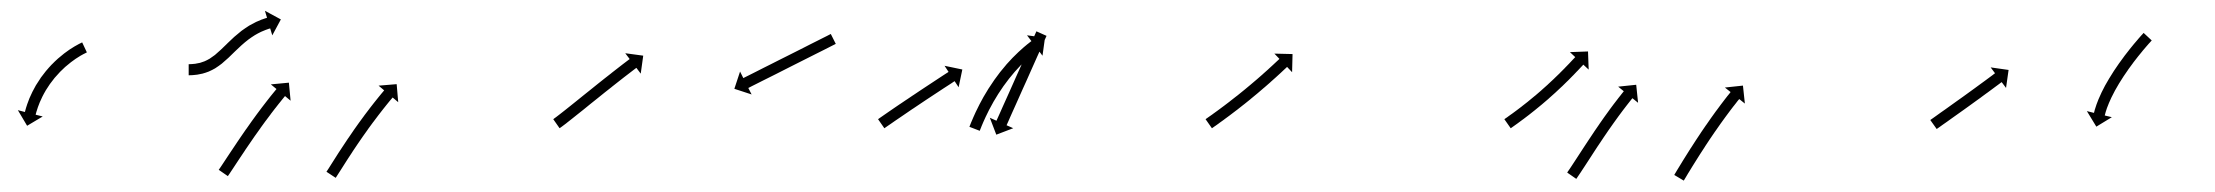

<svg xmlns="http://www.w3.org/2000/svg" viewBox="-20 -317 4003 347"><path d="M135.5 -221.6C136 -221.8 136.5 -222 137 -222.3L128.5 -240.4C128 -240.1 127.5 -239.9 126.9 -239.6C126.9 -239.6 126.9 -239.6 126.9 -239.6C126.9 -239.6 126.9 -239.6 126.9 -239.6C125.3 -238.8 123.8 -238.1 122.2 -237.3C122.2 -237.3 122.2 -237.3 122.2 -237.2C122.2 -237.2 122.1 -237.2 122.1 -237.2C119.7 -235.9 117.4 -234.6 115.1 -233.3C115.1 -233.3 115 -233.3 115 -233.3C114.9 -233.2 114.9 -233.2 114.9 -233.2C111.9 -231.4 108.9 -229.5 106 -227.6C106 -227.6 106 -227.6 105.9 -227.5C105.9 -227.5 105.8 -227.5 105.8 -227.5C102.4 -225.1 99 -222.7 95.7 -220.2C95.7 -220.2 95.6 -220.1 95.6 -220.1C95.5 -220.1 95.5 -220 95.5 -220C91.8 -217.1 88.2 -214.1 84.7 -211.1C84.7 -211.1 84.7 -211 84.6 -211C84.6 -211 84.5 -210.9 84.5 -210.9C80.8 -207.6 77.2 -204.1 73.7 -200.5C73.7 -200.5 73.7 -200.5 73.6 -200.5C73.6 -200.4 73.5 -200.4 73.5 -200.4C70 -196.6 66.5 -192.8 63.2 -188.8C63.2 -188.8 63.2 -188.8 63.1 -188.7C63.1 -188.7 63 -188.6 63 -188.6C59.8 -184.6 56.7 -180.5 53.6 -176.4C53.6 -176.4 53.6 -176.3 53.6 -176.2C53.5 -176.2 53.5 -176.1 53.5 -176.1C50.7 -172 48 -167.8 45.4 -163.6C45.4 -163.6 45.3 -163.5 45.3 -163.5C45.3 -163.4 45.2 -163.4 45.2 -163.4C42.9 -159.3 40.7 -155.3 38.6 -151.1C38.6 -151.1 38.5 -151.1 38.5 -151C38.5 -151 38.5 -150.9 38.5 -150.9C36.6 -147.2 34.9 -143.4 33.3 -139.6C33.3 -139.6 33.3 -139.5 33.2 -139.5C33.2 -139.4 33.2 -139.4 33.2 -139.4C31.9 -136.1 30.7 -132.8 29.5 -129.5C29.5 -129.5 29.5 -129.5 29.4 -129.4C29.4 -129.4 29.4 -129.3 29.4 -129.3C28.6 -126.8 27.7 -124.2 26.9 -121.6C26.9 -121.6 26.9 -121.6 26.9 -121.5C26.9 -121.5 26.9 -121.5 26.9 -121.5C26.4 -119.8 26 -118.1 25.5 -116.5C25.5 -116.5 25.5 -116.4 25.5 -116.4C25.5 -116.4 25.5 -116.4 25.5 -116.4C25.3 -115.8 25.2 -115.2 25 -114.6L12.3 -117.9L29 -89.7L57.2 -106.5L44.4 -109.7C44.6 -110.3 44.7 -110.8 44.9 -111.4C44.9 -111.4 44.9 -111.4 44.9 -111.4C44.8 -111.3 44.8 -111.3 44.8 -111.3C45.3 -112.9 45.7 -114.4 46.1 -116C46.1 -116 46.1 -115.9 46.1 -115.9C46.1 -115.9 46.1 -115.8 46.1 -115.8C46.8 -118.2 47.6 -120.6 48.4 -123C48.4 -123 48.4 -122.9 48.4 -122.9C48.3 -122.9 48.3 -122.8 48.3 -122.8C49.4 -125.9 50.6 -128.9 51.8 -131.9C51.8 -131.9 51.8 -131.9 51.7 -131.8C51.7 -131.8 51.7 -131.7 51.7 -131.7C53.2 -135.3 54.8 -138.8 56.5 -142.2C56.5 -142.2 56.4 -142.2 56.4 -142.1C56.4 -142.1 56.4 -142 56.4 -142C58.3 -145.9 60.4 -149.6 62.6 -153.4C62.6 -153.4 62.5 -153.3 62.5 -153.3C62.5 -153.2 62.4 -153.2 62.4 -153.2C64.8 -157.1 67.4 -161 70 -164.8C70 -164.8 69.9 -164.8 69.9 -164.7C69.9 -164.7 69.8 -164.6 69.8 -164.6C72.7 -168.5 75.6 -172.3 78.6 -176.1C78.6 -176.1 78.6 -176 78.5 -176C78.5 -175.9 78.4 -175.9 78.4 -175.9C81.6 -179.5 84.8 -183.1 88.1 -186.6C88.1 -186.6 88 -186.6 88 -186.5C87.9 -186.5 87.9 -186.5 87.9 -186.5C91.2 -189.8 94.6 -193 98 -196.2C98 -196.2 98 -196.1 97.9 -196.1C97.9 -196 97.8 -196 97.8 -196C101.1 -198.8 104.5 -201.6 107.9 -204.3C107.9 -204.3 107.8 -204.3 107.8 -204.3C107.7 -204.2 107.7 -204.2 107.7 -204.2C110.8 -206.5 113.9 -208.8 117.1 -211C117.1 -211 117.1 -211 117.1 -210.9C117 -210.9 117 -210.9 117 -210.9C119.7 -212.7 122.4 -214.4 125.2 -216.1C125.2 -216.1 125.2 -216 125.1 -216C125.1 -216 125 -216 125 -216C127.2 -217.2 129.3 -218.4 131.5 -219.6C131.5 -219.6 131.5 -219.5 131.4 -219.5C131.4 -219.5 131.4 -219.5 131.4 -219.5C132.8 -220.2 134.2 -220.9 135.6 -221.6C135.6 -221.6 135.6 -221.6 135.5 -221.6C135.5 -221.6 135.5 -221.6 135.5 -221.6Z M322.6 -201C322 -201 321.5 -201 321 -201L321 -181C321.6 -181 322.2 -181 322.8 -181C322.8 -181 322.8 -181 322.8 -181C322.9 -181 322.9 -181 322.9 -181C324.6 -181 326.2 -181.1 327.9 -181.2C327.9 -181.2 328 -181.2 328 -181.2C328.1 -181.2 328.1 -181.2 328.1 -181.2C330.7 -181.4 333.2 -181.6 335.8 -182C335.8 -182 335.8 -182 335.9 -182C336 -182 336.1 -182 336.1 -182C339.3 -182.5 342.5 -183.1 345.7 -183.9C345.7 -183.9 345.8 -183.9 345.9 -183.9C346 -184 346.1 -184 346.1 -184C349.8 -185 353.5 -186.2 357 -187.6C357 -187.6 357.2 -187.6 357.3 -187.7C357.4 -187.7 357.5 -187.8 357.5 -187.8C361.4 -189.5 365.3 -191.5 369 -193.6C369 -193.6 369.1 -193.7 369.2 -193.8C369.3 -193.8 369.4 -193.9 369.4 -193.9C373.4 -196.5 377.3 -199.2 381 -202.1C381 -202.1 381.1 -202.2 381.2 -202.3C381.2 -202.3 381.3 -202.4 381.3 -202.4C385.2 -205.7 389.1 -209.1 392.9 -212.6C392.9 -212.6 392.9 -212.6 392.9 -212.7C393 -212.7 393 -212.7 393 -212.7C396.9 -216.5 400.8 -220.3 404.7 -224.1L404.7 -224L404.6 -224C408.6 -227.9 412.6 -231.6 416.7 -235.4C416.7 -235.4 416.6 -235.3 416.6 -235.3C416.5 -235.3 416.5 -235.2 416.5 -235.2C420.5 -238.8 424.6 -242.2 428.9 -245.5C428.9 -245.5 428.8 -245.5 428.7 -245.4C428.7 -245.4 428.6 -245.3 428.6 -245.3C432.6 -248.2 436.6 -251 440.8 -253.6C440.8 -253.6 440.8 -253.6 440.7 -253.5C440.6 -253.5 440.5 -253.4 440.5 -253.4C444.2 -255.6 447.9 -257.6 451.7 -259.4C451.7 -259.4 451.6 -259.4 451.6 -259.4C451.5 -259.3 451.4 -259.3 451.4 -259.3C454.4 -260.6 457.4 -261.9 460.5 -263.1C460.5 -263.1 460.4 -263.1 460.4 -263.1C460.3 -263 460.3 -263 460.3 -263C462.2 -263.7 464.2 -264.4 466.2 -265.1C466.2 -265.1 466.2 -265 466.2 -265C466.2 -265 466.1 -265 466.1 -265C466.9 -265.2 467.6 -265.5 468.3 -265.7L472.1 -253.1L487.6 -281.9L458.8 -297.5L462.6 -284.8C461.8 -284.6 461 -284.4 460.3 -284.1C460.3 -284.1 460.2 -284.1 460.2 -284.1C460.2 -284.1 460.1 -284.1 460.1 -284.1C457.9 -283.4 455.7 -282.6 453.5 -281.8C453.5 -281.8 453.5 -281.8 453.4 -281.8C453.3 -281.8 453.3 -281.8 453.3 -281.8C449.9 -280.4 446.5 -279 443.2 -277.5C443.2 -277.5 443.1 -277.5 443.1 -277.5C443 -277.4 442.9 -277.4 442.9 -277.4C438.7 -275.3 434.6 -273.1 430.5 -270.8C430.5 -270.8 430.4 -270.7 430.4 -270.7C430.3 -270.6 430.2 -270.6 430.2 -270.6C425.6 -267.7 421.2 -264.6 416.8 -261.5C416.8 -261.5 416.7 -261.4 416.7 -261.4C416.6 -261.3 416.5 -261.3 416.5 -261.3C412 -257.7 407.6 -254 403.3 -250.3C403.3 -250.3 403.3 -250.2 403.2 -250.2C403.2 -250.1 403.1 -250.1 403.1 -250.1C398.9 -246.3 394.8 -242.3 390.7 -238.4L390.7 -238.4L390.7 -238.3C386.9 -234.6 383 -230.9 379.2 -227.2C379.2 -227.2 379.2 -227.2 379.2 -227.2C379.2 -227.2 379.3 -227.3 379.3 -227.3C375.8 -224 372.2 -220.8 368.5 -217.7C368.5 -217.7 368.5 -217.8 368.6 -217.8C368.7 -217.9 368.8 -217.9 368.8 -217.9C365.5 -215.4 362.1 -213 358.6 -210.7C358.6 -210.7 358.7 -210.8 358.8 -210.8C358.9 -210.9 359 -211 359 -211C355.9 -209.2 352.7 -207.5 349.4 -206.1C349.4 -206.1 349.5 -206.1 349.6 -206.2C349.7 -206.2 349.9 -206.3 349.9 -206.3C346.9 -205.1 343.9 -204.1 340.8 -203.2C340.8 -203.2 340.9 -203.3 341 -203.3C341.1 -203.3 341.2 -203.4 341.2 -203.4C338.5 -202.7 335.8 -202.2 333 -201.8C333 -201.8 333.1 -201.8 333.2 -201.8C333.3 -201.8 333.4 -201.8 333.4 -201.8C331.1 -201.5 328.9 -201.3 326.7 -201.2C326.7 -201.2 326.8 -201.2 326.8 -201.2C326.9 -201.2 326.9 -201.2 326.9 -201.2C325.4 -201.1 324 -201 322.5 -201C322.5 -201 322.5 -201 322.5 -201C322.6 -201 322.6 -201 322.6 -201ZM376.4 -11.6C376.1 -11.1 375.7 -10.6 375.3 -10.1L391.8 1.3C392.2 0.8 392.5 0.2 392.9 -0.3L392.9 -0.3L392.9 -0.3C393.9 -1.8 394.9 -3.3 396 -4.8L396 -4.9L396 -4.9C397.6 -7.3 399.2 -9.7 400.8 -12.1L400.8 -12.1L400.8 -12.1C402.9 -15.2 404.9 -18.4 407 -21.5C409.5 -25.2 412 -29 414.4 -32.7L414.4 -32.7L414.4 -32.7C417.2 -36.9 420 -41 422.8 -45.2L422.8 -45.2L422.7 -45.2C425.7 -49.6 428.8 -54.1 431.8 -58.5L431.8 -58.5L431.8 -58.5C434.9 -63 438.1 -67.6 441.2 -72.2L441.2 -72.1L441.2 -72.1C444.4 -76.7 447.6 -81.2 450.9 -85.7L450.8 -85.7L450.8 -85.7C454 -90.1 457.2 -94.4 460.3 -98.8L460.3 -98.7L460.3 -98.7C463.3 -102.8 466.3 -106.8 469.4 -110.8L469.4 -110.8L469.3 -110.8C472.1 -114.4 474.8 -118 477.6 -121.6L477.6 -121.6L477.6 -121.5C479.9 -124.5 482.3 -127.6 484.7 -130.6L484.7 -130.5L484.7 -130.5C486.5 -132.8 488.3 -135.1 490.2 -137.4L490.2 -137.4L490.2 -137.4C491.4 -138.9 492.6 -140.3 493.8 -141.8L493.8 -141.8L493.8 -141.8C494.2 -142.3 494.7 -142.8 495.1 -143.4L505.2 -135L502.1 -167.6L469.5 -164.5L479.7 -156.1C479.2 -155.6 478.8 -155.1 478.4 -154.5L478.4 -154.5L478.4 -154.5C477.1 -153 475.9 -151.5 474.7 -150L474.7 -150L474.7 -150C472.8 -147.7 470.9 -145.4 469 -143L469 -143L469 -143C466.6 -140 464.2 -136.9 461.8 -133.8L461.8 -133.8L461.8 -133.8C459 -130.2 456.2 -126.6 453.4 -122.9L453.4 -122.9L453.4 -122.9C450.3 -118.8 447.3 -114.7 444.2 -110.6L444.2 -110.6L444.2 -110.6C441 -106.2 437.8 -101.8 434.6 -97.4L434.6 -97.4L434.6 -97.4C431.3 -92.8 428.1 -88.2 424.9 -83.6L424.8 -83.6L424.8 -83.6C421.6 -79 418.5 -74.4 415.3 -69.8L415.3 -69.8L415.3 -69.8C412.2 -65.3 409.2 -60.8 406.2 -56.4L406.2 -56.3L406.2 -56.3C403.3 -52.1 400.5 -48 397.8 -43.8L397.8 -43.8L397.8 -43.8C395.3 -40 392.8 -36.3 390.3 -32.5C388.3 -29.4 386.2 -26.2 384.1 -23.1L384.1 -23.1L384.1 -23.1C382.5 -20.7 381 -18.4 379.4 -16L379.4 -16L379.4 -16C378.4 -14.5 377.4 -13.1 376.4 -11.6L376.4 -11.6ZM571 -8.1C570.7 -7.6 570.4 -7.1 570 -6.6L586.7 4.4C587 3.9 587.4 3.4 587.7 2.9L587.7 2.9L587.7 2.9C588.7 1.3 589.7 -0.2 590.7 -1.8L590.7 -1.8L590.7 -1.8C592.3 -4.2 593.8 -6.7 595.4 -9.1C597.4 -12.3 599.4 -15.5 601.5 -18.7L601.5 -18.7L601.5 -18.7C603.9 -22.5 606.3 -26.2 608.7 -30L608.7 -30L608.7 -30C611.5 -34.2 614.2 -38.4 617 -42.6L617 -42.6L616.9 -42.6C619.9 -47.1 622.9 -51.5 625.9 -56L625.9 -56L625.9 -56C629 -60.6 632.2 -65.2 635.3 -69.7L635.3 -69.7L635.3 -69.7C638.5 -74.2 641.7 -78.8 645 -83.3C645 -83.3 645 -83.3 645 -83.3C644.9 -83.3 644.9 -83.3 644.9 -83.3C648.1 -87.7 651.3 -92 654.5 -96.4C654.5 -96.4 654.5 -96.3 654.5 -96.3C654.5 -96.3 654.5 -96.3 654.5 -96.3C657.5 -100.4 660.5 -104.4 663.6 -108.4L663.6 -108.4L663.6 -108.4C666.3 -112 669.1 -115.5 671.9 -119.1L671.9 -119.1L671.9 -119.1C674.2 -122.1 676.6 -125.1 679 -128L679 -128L679 -128C680.9 -130.3 682.8 -132.6 684.6 -134.9L684.6 -134.9L684.6 -134.9C685.8 -136.3 687.1 -137.8 688.3 -139.2L688.3 -139.2L688.3 -139.2C688.7 -139.7 689.1 -140.3 689.6 -140.8L699.7 -132.3L696.9 -164.9L664.2 -162.2L674.3 -153.7C673.9 -153.1 673.4 -152.6 673 -152.1L673 -152.1L673 -152.1C671.7 -150.6 670.5 -149.1 669.2 -147.6L669.2 -147.6L669.2 -147.6C667.3 -145.3 665.4 -143 663.5 -140.6L663.5 -140.6L663.5 -140.6C661 -137.6 658.6 -134.5 656.2 -131.5L656.2 -131.5L656.2 -131.5C653.3 -127.8 650.5 -124.2 647.7 -120.6L647.7 -120.6L647.7 -120.5C644.6 -116.5 641.5 -112.4 638.4 -108.3C638.4 -108.3 638.4 -108.3 638.4 -108.3C638.4 -108.2 638.4 -108.2 638.4 -108.2C635.2 -103.8 631.9 -99.4 628.7 -95C628.7 -95 628.7 -95 628.7 -95C628.7 -95 628.7 -95 628.7 -95C625.4 -90.4 622.2 -85.8 618.9 -81.2L618.9 -81.1L618.9 -81.1C615.7 -76.5 612.5 -71.9 609.4 -67.2L609.4 -67.2L609.3 -67.2C606.3 -62.7 603.3 -58.2 600.3 -53.6L600.3 -53.6L600.3 -53.6C597.5 -49.4 594.7 -45.1 591.9 -40.9L591.9 -40.9L591.9 -40.9C589.5 -37.1 587 -33.2 584.6 -29.4L584.6 -29.4L584.6 -29.4C582.5 -26.2 580.5 -23 578.5 -19.8C576.9 -17.4 575.4 -15 573.9 -12.5L573.9 -12.5L573.9 -12.5C572.9 -11.1 572 -9.6 571 -8.1L571 -8.1Z M981.3 -102.6C980.8 -102.3 980.3 -102 979.9 -101.6L991.3 -85.3C991.8 -85.6 992.3 -85.9 992.8 -86.3C992.8 -86.3 992.8 -86.3 992.8 -86.3C992.8 -86.3 992.9 -86.3 992.9 -86.3C994.3 -87.3 995.7 -88.4 997.1 -89.4C997.1 -89.4 997.2 -89.5 997.2 -89.5C997.2 -89.5 997.2 -89.5 997.2 -89.5C999.5 -91.2 1001.7 -92.9 1004 -94.6L1004 -94.7L1004 -94.7C1006.9 -97 1009.9 -99.3 1012.8 -101.6L1012.8 -101.6L1012.8 -101.6C1016.3 -104.4 1019.8 -107.1 1023.2 -109.9L1023.2 -109.9L1023.2 -109.9C1027.1 -113 1031 -116.1 1034.9 -119.2C1039 -122.6 1043.2 -125.9 1047.3 -129.3C1051.6 -132.7 1055.9 -136.2 1060.2 -139.6C1064.5 -143.1 1068.8 -146.5 1073.1 -150L1073.1 -150L1073.1 -150C1077.3 -153.3 1081.5 -156.6 1085.7 -159.9L1085.7 -159.9L1085.6 -159.9C1089.6 -163 1093.5 -166.1 1097.4 -169.2L1097.4 -169.2L1097.4 -169.2C1101 -172 1104.5 -174.7 1108 -177.5L1108 -177.5L1108 -177.5C1111 -179.8 1114 -182.1 1117 -184.4L1117 -184.4L1117 -184.4C1119.3 -186.2 1121.7 -188 1124 -189.8L1124 -189.8L1124 -189.8C1125.5 -190.9 1127 -192.1 1128.5 -193.2C1129 -193.6 1129.5 -194 1130.1 -194.4L1138 -183.9L1142.5 -216.4L1110 -220.8L1118 -210.3C1117.5 -209.9 1116.9 -209.5 1116.4 -209.1C1114.9 -208 1113.4 -206.8 1111.9 -205.7L1111.9 -205.7L1111.9 -205.7C1109.5 -203.9 1107.2 -202.1 1104.8 -200.3L1104.8 -200.3L1104.8 -200.3C1101.8 -198 1098.8 -195.6 1095.8 -193.3L1095.8 -193.3L1095.8 -193.3C1092.2 -190.5 1088.6 -187.7 1085.1 -185L1085.1 -185L1085.1 -184.9C1081.1 -181.8 1077.2 -178.7 1073.2 -175.6L1073.2 -175.6L1073.2 -175.6C1069 -172.3 1064.8 -168.9 1060.6 -165.6L1060.6 -165.6L1060.6 -165.6C1056.3 -162.1 1052 -158.7 1047.7 -155.2C1043.4 -151.8 1039.1 -148.3 1034.8 -144.9C1030.6 -141.5 1026.5 -138.2 1022.3 -134.8C1018.5 -131.7 1014.6 -128.6 1010.7 -125.5L1010.7 -125.5L1010.7 -125.5C1007.3 -122.8 1003.8 -120 1000.4 -117.3L1000.4 -117.3L1000.4 -117.3C997.5 -115 994.6 -112.7 991.7 -110.5L991.7 -110.5L991.7 -110.5C989.6 -108.8 987.4 -107.1 985.2 -105.5C985.2 -105.5 985.2 -105.5 985.2 -105.5C985.2 -105.5 985.2 -105.5 985.2 -105.5C983.9 -104.5 982.5 -103.5 981.2 -102.6C981.2 -102.6 981.2 -102.6 981.2 -102.6C981.2 -102.6 981.3 -102.6 981.3 -102.6ZM1488.7 -236.8C1489.3 -237.1 1489.9 -237.4 1490.5 -237.7L1481.5 -255.6C1480.9 -255.3 1480.3 -255 1479.7 -254.7C1478.1 -253.8 1476.4 -253 1474.7 -252.1C1472.1 -250.8 1469.5 -249.5 1466.9 -248.2C1463.5 -246.5 1460.2 -244.8 1456.8 -243.1C1452.8 -241.1 1448.8 -239.1 1444.8 -237.1C1440.4 -234.8 1435.9 -232.6 1431.5 -230.3C1426.7 -227.9 1422 -225.5 1417.2 -223.1C1412.3 -220.7 1407.4 -218.2 1402.5 -215.7C1397.6 -213.2 1392.6 -210.8 1387.7 -208.3C1383 -205.9 1378.2 -203.5 1373.5 -201.1C1369 -198.9 1364.6 -196.6 1360.1 -194.4C1356.1 -192.4 1352.1 -190.3 1348.1 -188.3C1344.8 -186.6 1341.4 -184.9 1338 -183.2C1335.4 -181.9 1332.8 -180.6 1330.2 -179.3C1328.6 -178.5 1326.9 -177.6 1325.2 -176.8C1324.6 -176.5 1324 -176.2 1323.4 -175.9L1317.5 -187.7L1307.2 -156.5L1338.4 -146.3L1332.4 -158C1333 -158.3 1333.6 -158.6 1334.2 -158.9C1335.9 -159.8 1337.6 -160.6 1339.2 -161.5C1341.8 -162.8 1344.4 -164.1 1347 -165.4C1350.4 -167.1 1353.8 -168.8 1357.1 -170.5C1361.1 -172.5 1365.1 -174.5 1369.1 -176.5C1373.6 -178.7 1378 -181 1382.5 -183.2C1387.2 -185.6 1392 -188 1396.7 -190.4C1401.6 -192.9 1406.6 -195.4 1411.5 -197.9C1416.4 -200.3 1421.3 -202.8 1426.2 -205.3C1431 -207.7 1435.7 -210.1 1440.5 -212.5C1444.9 -214.7 1449.4 -217 1453.8 -219.2C1457.8 -221.2 1461.8 -223.2 1465.8 -225.2C1469.2 -226.9 1472.5 -228.6 1475.9 -230.3C1478.5 -231.6 1481.1 -233 1483.7 -234.3C1485.4 -235.1 1487.1 -236 1488.7 -236.8Z M1568.3 -102.6C1567.8 -102.3 1567.3 -102 1566.9 -101.6L1578.3 -85.2C1578.8 -85.5 1579.2 -85.9 1579.7 -86.2C1581 -87.1 1582.4 -88 1583.7 -89C1585.8 -90.4 1587.8 -91.8 1589.9 -93.2C1592.6 -95.1 1595.3 -97 1597.9 -98.8C1601.1 -101 1604.3 -103.2 1607.5 -105.3L1607.5 -105.3L1607.5 -105.3C1611.1 -107.8 1614.6 -110.2 1618.2 -112.6L1618.2 -112.6L1618.2 -112.6C1622 -115.2 1625.8 -117.8 1629.6 -120.4L1629.6 -120.4L1629.6 -120.3C1633.6 -123 1637.5 -125.7 1641.5 -128.3L1641.5 -128.3L1641.5 -128.3C1645.4 -130.9 1649.4 -133.6 1653.3 -136.2C1657.2 -138.8 1661 -141.3 1664.8 -143.8C1668.4 -146.2 1672 -148.6 1675.6 -150.9C1678.9 -153 1682.1 -155.2 1685.3 -157.3C1688 -159.1 1690.7 -160.8 1693.5 -162.6C1695.6 -164 1697.7 -165.4 1699.8 -166.7C1701.1 -167.6 1702.5 -168.5 1703.8 -169.4C1704.3 -169.7 1704.8 -170 1705.3 -170.3L1712.5 -159.3L1719.2 -191.4L1687.1 -198.1L1694.3 -187.1C1693.8 -186.8 1693.4 -186.4 1692.9 -186.1C1691.5 -185.2 1690.2 -184.4 1688.8 -183.5C1686.7 -182.1 1684.6 -180.7 1682.5 -179.4C1679.8 -177.6 1677.1 -175.8 1674.3 -174C1671.1 -171.9 1667.9 -169.8 1664.6 -167.6C1661 -165.3 1657.4 -162.9 1653.8 -160.5C1650 -158 1646.1 -155.4 1642.3 -152.9C1638.3 -150.2 1634.3 -147.6 1630.4 -144.9L1630.3 -144.9L1630.3 -144.9C1626.4 -142.3 1622.4 -139.6 1618.5 -136.9L1618.4 -136.9L1618.4 -136.9C1614.6 -134.4 1610.8 -131.8 1607 -129.2L1606.9 -129.2L1606.9 -129.2C1603.4 -126.7 1599.8 -124.3 1596.2 -121.9L1596.2 -121.9L1596.2 -121.9C1593 -119.7 1589.8 -117.5 1586.6 -115.3C1583.9 -113.4 1581.2 -111.6 1578.5 -109.7C1576.4 -108.3 1574.4 -106.8 1572.3 -105.4C1571 -104.5 1569.6 -103.5 1568.3 -102.6ZM1870.6 -250.4C1870.8 -251 1871.1 -251.6 1871.4 -252.2L1853.1 -260.4C1852.9 -259.8 1852.6 -259.2 1852.3 -258.6C1851.6 -256.9 1850.8 -255.2 1850 -253.5C1848.8 -250.8 1847.7 -248.1 1846.5 -245.5C1844.9 -242 1843.4 -238.6 1841.8 -235.2C1840 -231.1 1838.2 -227 1836.4 -222.9C1834.3 -218.4 1832.3 -213.8 1830.3 -209.3C1828.1 -204.4 1825.9 -199.5 1823.8 -194.7C1821.5 -189.7 1819.3 -184.6 1817 -179.6C1814.8 -174.6 1812.5 -169.6 1810.3 -164.5C1808.1 -159.7 1805.9 -154.8 1803.8 -149.9C1801.7 -145.4 1799.7 -140.8 1797.7 -136.3C1795.8 -132.2 1794 -128.1 1792.2 -124.1C1790.6 -120.6 1789.1 -117.2 1787.6 -113.7C1786.4 -111.1 1785.2 -108.4 1784 -105.7C1783.2 -104 1782.5 -102.3 1781.7 -100.6C1781.4 -100 1781.2 -99.4 1780.9 -98.8L1768.9 -104.2L1780.6 -73.6L1811.2 -85.3L1799.2 -90.6C1799.4 -91.3 1799.7 -91.9 1800 -92.5C1800.7 -94.2 1801.5 -95.9 1802.3 -97.6C1803.5 -100.2 1804.6 -102.9 1805.8 -105.6C1807.4 -109 1808.9 -112.4 1810.4 -115.9C1812.3 -120 1814.1 -124 1815.9 -128.1C1817.9 -132.7 1820 -137.2 1822 -141.8C1824.2 -146.6 1826.4 -151.5 1828.5 -156.4C1830.8 -161.4 1833 -166.4 1835.3 -171.4C1837.5 -176.5 1839.8 -181.5 1842 -186.5C1844.2 -191.4 1846.4 -196.2 1848.5 -201.1C1850.6 -205.7 1852.6 -210.2 1854.6 -214.8C1856.5 -218.8 1858.3 -222.9 1860.1 -227C1861.6 -230.4 1863.2 -233.9 1864.7 -237.3C1865.9 -240 1867.1 -242.6 1868.3 -245.3C1869 -247 1869.8 -248.7 1870.6 -250.4ZM1732.8 -89.8C1732.5 -89.1 1732.3 -88.5 1732 -87.8L1750.7 -80.6C1750.9 -81.2 1751.2 -81.9 1751.4 -82.5L1751.4 -82.5L1751.4 -82.5C1752.1 -84.3 1752.8 -86.1 1753.6 -87.9C1753.6 -87.9 1753.6 -87.9 1753.5 -87.8C1753.5 -87.8 1753.5 -87.8 1753.5 -87.8C1754.7 -90.6 1755.9 -93.4 1757 -96.1C1757 -96.1 1757 -96.1 1757 -96.1C1757 -96.1 1757 -96.1 1757 -96.1C1758.6 -99.6 1760.2 -103.2 1761.8 -106.7C1761.8 -106.7 1761.8 -106.7 1761.8 -106.7C1761.8 -106.7 1761.8 -106.6 1761.8 -106.6C1763.8 -110.8 1765.8 -115 1767.9 -119.1C1767.9 -119.1 1767.9 -119.1 1767.9 -119C1767.9 -119 1767.9 -119 1767.9 -119C1770.3 -123.5 1772.8 -128.1 1775.3 -132.6C1775.3 -132.6 1775.3 -132.6 1775.2 -132.5C1775.2 -132.5 1775.2 -132.5 1775.2 -132.5C1778 -137.3 1780.8 -142 1783.8 -146.7C1783.8 -146.7 1783.7 -146.7 1783.7 -146.6C1783.7 -146.6 1783.7 -146.6 1783.7 -146.6C1786.8 -151.4 1790 -156.1 1793.2 -160.8C1793.2 -160.8 1793.2 -160.8 1793.2 -160.8C1793.1 -160.7 1793.1 -160.7 1793.1 -160.7C1796.5 -165.4 1799.9 -170 1803.4 -174.5C1803.4 -174.5 1803.3 -174.5 1803.3 -174.4C1803.3 -174.4 1803.3 -174.4 1803.3 -174.4C1806.7 -178.7 1810.3 -183 1813.9 -187.2C1813.9 -187.2 1813.9 -187.2 1813.8 -187.1C1813.8 -187.1 1813.8 -187.1 1813.8 -187.1C1817.3 -191 1820.8 -194.8 1824.4 -198.6C1824.4 -198.6 1824.3 -198.6 1824.3 -198.5C1824.3 -198.5 1824.3 -198.5 1824.3 -198.5C1827.5 -201.8 1830.9 -205.1 1834.3 -208.3C1834.3 -208.3 1834.2 -208.3 1834.2 -208.3C1834.2 -208.2 1834.2 -208.2 1834.2 -208.2C1837.1 -210.9 1840 -213.5 1843 -216.1C1843 -216.1 1843 -216.1 1842.9 -216.1C1842.9 -216.1 1842.9 -216.1 1842.9 -216.1C1845.2 -218 1847.6 -220 1850 -221.9C1850 -221.9 1849.9 -221.9 1849.9 -221.9C1849.9 -221.9 1849.9 -221.9 1849.9 -221.9C1851.4 -223.1 1853 -224.3 1854.5 -225.5C1854.5 -225.5 1854.5 -225.5 1854.5 -225.5C1854.5 -225.5 1854.5 -225.5 1854.5 -225.5C1855 -225.9 1855.6 -226.4 1856.2 -226.8L1864.1 -216.3L1868.6 -248.8L1836.1 -253.2L1844.1 -242.7C1843.5 -242.3 1842.9 -241.8 1842.3 -241.4C1842.3 -241.4 1842.3 -241.4 1842.3 -241.4C1842.3 -241.4 1842.3 -241.4 1842.3 -241.4C1840.7 -240.1 1839 -238.8 1837.4 -237.5C1837.4 -237.5 1837.4 -237.5 1837.4 -237.5C1837.4 -237.5 1837.3 -237.5 1837.3 -237.5C1834.9 -235.4 1832.4 -233.4 1829.9 -231.3C1829.9 -231.3 1829.9 -231.3 1829.9 -231.3C1829.9 -231.2 1829.8 -231.2 1829.8 -231.2C1826.7 -228.5 1823.6 -225.7 1820.6 -222.9C1820.6 -222.9 1820.6 -222.9 1820.5 -222.8C1820.5 -222.8 1820.5 -222.8 1820.5 -222.8C1816.9 -219.4 1813.4 -216 1810 -212.5C1810 -212.5 1810 -212.5 1810 -212.4C1809.9 -212.4 1809.9 -212.4 1809.9 -212.4C1806.1 -208.4 1802.5 -204.4 1798.8 -200.4C1798.8 -200.4 1798.8 -200.3 1798.8 -200.3C1798.8 -200.3 1798.7 -200.2 1798.7 -200.2C1795 -195.8 1791.3 -191.4 1787.6 -186.8C1787.6 -186.8 1787.6 -186.8 1787.6 -186.8C1787.6 -186.7 1787.5 -186.7 1787.5 -186.7C1783.9 -182 1780.3 -177.2 1776.9 -172.4C1776.9 -172.4 1776.8 -172.3 1776.8 -172.3C1776.8 -172.2 1776.8 -172.2 1776.8 -172.2C1773.4 -167.3 1770.1 -162.4 1766.9 -157.4C1766.9 -157.4 1766.8 -157.4 1766.8 -157.3C1766.8 -157.3 1766.8 -157.3 1766.8 -157.3C1763.7 -152.4 1760.8 -147.5 1757.9 -142.5C1757.9 -142.5 1757.9 -142.5 1757.9 -142.4C1757.9 -142.4 1757.8 -142.4 1757.8 -142.4C1755.2 -137.7 1752.7 -133 1750.2 -128.3C1750.2 -128.3 1750.2 -128.2 1750.1 -128.2C1750.1 -128.2 1750.1 -128.1 1750.1 -128.1C1747.9 -123.9 1745.8 -119.6 1743.8 -115.3C1743.8 -115.3 1743.7 -115.2 1743.7 -115.2C1743.7 -115.2 1743.7 -115.2 1743.7 -115.2C1742 -111.5 1740.3 -107.8 1738.7 -104.1C1738.7 -104.1 1738.7 -104.1 1738.7 -104.1C1738.7 -104.1 1738.7 -104 1738.7 -104C1737.4 -101.2 1736.2 -98.3 1735 -95.4C1735 -95.4 1735 -95.4 1735 -95.4C1735 -95.4 1735 -95.4 1735 -95.4C1734.3 -93.5 1733.5 -91.7 1732.8 -89.8L1732.8 -89.8Z M2160.4 -102.7C2159.9 -102.4 2159.4 -102 2158.8 -101.6L2170.3 -85.2C2170.8 -85.6 2171.4 -86 2171.9 -86.3L2171.9 -86.3L2171.9 -86.3C2173.4 -87.4 2174.9 -88.5 2176.4 -89.5L2176.5 -89.5L2176.5 -89.5C2178.8 -91.2 2181.2 -92.9 2183.5 -94.5L2183.5 -94.6L2183.5 -94.6C2186.5 -96.7 2189.6 -98.9 2192.6 -101.1L2192.6 -101.1L2192.6 -101.2C2196.2 -103.8 2199.7 -106.4 2203.2 -109L2203.3 -109.1L2203.3 -109.1C2207.2 -112 2211.1 -115 2215 -118L2215.1 -118L2215.1 -118C2219.2 -121.3 2223.4 -124.5 2227.5 -127.8L2227.5 -127.8L2227.6 -127.8C2231.8 -131.2 2236 -134.6 2240.3 -138L2240.3 -138.1L2240.3 -138.1C2244.5 -141.5 2248.7 -145 2252.9 -148.5L2252.9 -148.5L2252.9 -148.5C2256.9 -151.9 2260.9 -155.3 2264.9 -158.8L2265 -158.8L2265 -158.8C2268.7 -162 2272.4 -165.3 2276.1 -168.5L2276.1 -168.5L2276.1 -168.6C2279.4 -171.5 2282.7 -174.4 2286 -177.4L2286 -177.4L2286 -177.4C2288.8 -179.9 2291.5 -182.5 2294.3 -185L2294.3 -185L2294.3 -185C2296.4 -187 2298.5 -188.9 2300.6 -190.9L2300.6 -190.9L2300.6 -190.9C2302 -192.2 2303.3 -193.4 2304.7 -194.7L2304.7 -194.7L2304.7 -194.7C2305.1 -195.2 2305.6 -195.6 2306.1 -196.1L2315.2 -186.5L2316 -219.3L2283.2 -220.1L2292.3 -210.6C2291.8 -210.1 2291.4 -209.7 2290.9 -209.2L2290.9 -209.2L2290.9 -209.2C2289.6 -208 2288.2 -206.7 2286.9 -205.5L2286.9 -205.5L2286.9 -205.5C2284.9 -203.5 2282.8 -201.6 2280.7 -199.7L2280.7 -199.7L2280.7 -199.7C2278 -197.2 2275.3 -194.7 2272.5 -192.2L2272.6 -192.2L2272.6 -192.2C2269.3 -189.3 2266.1 -186.4 2262.8 -183.5L2262.8 -183.5L2262.9 -183.5C2259.2 -180.3 2255.5 -177.1 2251.9 -173.9L2251.9 -173.9L2251.9 -173.9C2247.9 -170.5 2244 -167.2 2240 -163.8L2240 -163.8L2240 -163.8C2235.9 -160.4 2231.8 -156.9 2227.6 -153.5L2227.6 -153.5L2227.7 -153.6C2223.5 -150.2 2219.3 -146.8 2215.1 -143.4L2215.1 -143.5L2215.1 -143.5C2211 -140.3 2206.9 -137 2202.8 -133.9L2202.8 -133.9L2202.9 -133.9C2199 -130.9 2195.1 -128 2191.2 -125L2191.3 -125L2191.3 -125.1C2187.8 -122.5 2184.3 -119.9 2180.8 -117.3L2180.8 -117.3L2180.8 -117.3C2177.8 -115.1 2174.8 -112.9 2171.8 -110.8L2171.8 -110.8L2171.9 -110.8C2169.5 -109.2 2167.2 -107.5 2164.9 -105.9L2164.9 -105.9L2164.9 -105.9C2163.4 -104.8 2161.9 -103.8 2160.4 -102.7L2160.4 -102.7Z M2700.4 -102.7C2699.9 -102.4 2699.4 -102 2698.8 -101.6L2710.3 -85.2C2710.8 -85.6 2711.4 -86 2711.9 -86.3L2711.9 -86.3L2711.9 -86.3C2713.4 -87.4 2714.9 -88.5 2716.4 -89.5L2716.4 -89.5L2716.4 -89.5C2718.8 -91.2 2721.1 -92.9 2723.4 -94.5L2723.4 -94.6L2723.5 -94.6C2726.5 -96.8 2729.4 -99 2732.4 -101.2C2732.4 -101.2 2732.4 -101.2 2732.4 -101.2C2732.5 -101.2 2732.5 -101.2 2732.5 -101.2C2736 -103.8 2739.5 -106.5 2743 -109.2C2743 -109.2 2743 -109.2 2743 -109.2C2743 -109.2 2743 -109.2 2743 -109.2C2746.9 -112.2 2750.7 -115.3 2754.5 -118.3C2754.5 -118.3 2754.6 -118.3 2754.6 -118.3C2754.6 -118.3 2754.6 -118.4 2754.6 -118.4C2758.7 -121.7 2762.7 -125 2766.7 -128.3C2766.7 -128.3 2766.7 -128.3 2766.8 -128.4C2766.8 -128.4 2766.8 -128.4 2766.8 -128.4C2770.9 -131.9 2775 -135.4 2779.1 -138.9C2779.1 -138.9 2779.1 -138.9 2779.1 -139C2779.1 -139 2779.1 -139 2779.1 -139C2783.2 -142.6 2787.2 -146.2 2791.2 -149.8C2791.2 -149.8 2791.2 -149.8 2791.2 -149.8C2791.3 -149.8 2791.3 -149.9 2791.3 -149.9C2795.1 -153.4 2798.9 -157 2802.7 -160.6C2802.7 -160.6 2802.7 -160.6 2802.8 -160.6C2802.8 -160.6 2802.8 -160.6 2802.8 -160.6C2806.3 -164 2809.8 -167.5 2813.3 -170.9C2813.3 -170.9 2813.3 -170.9 2813.3 -170.9C2813.3 -170.9 2813.4 -170.9 2813.4 -170.9C2816.5 -174.1 2819.6 -177.2 2822.6 -180.3L2822.7 -180.3L2822.7 -180.3C2825.3 -183 2827.9 -185.7 2830.4 -188.4L2830.4 -188.4L2830.5 -188.4C2832.4 -190.5 2834.4 -192.6 2836.4 -194.7L2836.4 -194.7L2836.4 -194.7C2837.7 -196 2838.9 -197.4 2840.2 -198.7C2840.7 -199.2 2841.1 -199.7 2841.5 -200.2L2851.2 -191.2L2850 -224L2817.3 -222.8L2826.9 -213.8C2826.5 -213.3 2826 -212.9 2825.6 -212.4C2824.3 -211 2823.1 -209.7 2821.8 -208.4L2821.8 -208.4L2821.8 -208.4C2819.9 -206.3 2817.9 -204.2 2816 -202.2L2816 -202.2L2816 -202.2C2813.4 -199.6 2810.9 -196.9 2808.3 -194.3L2808.4 -194.3L2808.4 -194.3C2805.3 -191.2 2802.3 -188.2 2799.2 -185.1C2799.2 -185.1 2799.2 -185.1 2799.2 -185.1C2799.3 -185.1 2799.3 -185.1 2799.3 -185.1C2795.8 -181.8 2792.4 -178.4 2788.9 -175.1C2788.9 -175.1 2788.9 -175.1 2788.9 -175.1C2789 -175.1 2789 -175.1 2789 -175.1C2785.2 -171.6 2781.5 -168 2777.7 -164.6C2777.7 -164.6 2777.7 -164.6 2777.7 -164.6C2777.7 -164.6 2777.8 -164.6 2777.8 -164.6C2773.8 -161 2769.9 -157.5 2765.9 -154C2765.9 -154 2765.9 -154 2765.9 -154C2765.9 -154 2766 -154 2766 -154C2762 -150.5 2757.9 -147.1 2753.9 -143.6C2753.9 -143.6 2753.9 -143.7 2753.9 -143.7C2753.9 -143.7 2753.9 -143.7 2753.9 -143.7C2750 -140.4 2746 -137.1 2742 -133.9C2742 -133.9 2742 -133.9 2742 -133.9C2742 -133.9 2742.1 -133.9 2742.1 -133.9C2738.3 -130.9 2734.5 -128 2730.7 -125C2730.7 -125 2730.7 -125 2730.7 -125C2730.8 -125 2730.8 -125 2730.8 -125C2727.3 -122.4 2723.9 -119.8 2720.5 -117.2C2720.5 -117.2 2720.5 -117.2 2720.5 -117.2C2720.5 -117.2 2720.5 -117.2 2720.5 -117.2C2717.6 -115 2714.6 -112.9 2711.7 -110.7L2711.7 -110.7L2711.7 -110.8C2709.4 -109.1 2707.1 -107.5 2704.8 -105.8L2704.9 -105.8L2704.9 -105.8C2703.4 -104.8 2701.9 -103.8 2700.4 -102.7L2700.4 -102.7ZM2813.4 -6.7C2813.1 -6.2 2812.7 -5.7 2812.4 -5.1L2828.8 6.3C2829.2 5.7 2829.5 5.2 2829.9 4.7L2829.9 4.7L2829.9 4.7C2830.9 3.2 2832 1.7 2833 0.1L2833 0.1L2833 0.1C2834.6 -2.3 2836.2 -4.6 2837.8 -7L2837.8 -7L2837.8 -7.1C2839.9 -10.2 2841.9 -13.3 2844 -16.5L2844 -16.5L2844 -16.5C2846.4 -20.2 2848.8 -23.9 2851.3 -27.7C2854 -31.9 2856.7 -36.1 2859.4 -40.2L2859.4 -40.2L2859.4 -40.2C2862.4 -44.7 2865.3 -49.2 2868.2 -53.7L2868.2 -53.7L2868.2 -53.6C2871.3 -58.3 2874.4 -62.9 2877.5 -67.5L2877.5 -67.5L2877.4 -67.4C2880.6 -72 2883.7 -76.6 2886.8 -81.2L2886.8 -81.2L2886.8 -81.2C2889.9 -85.6 2893 -90 2896.1 -94.4L2896.1 -94.4L2896.1 -94.4C2899 -98.5 2902 -102.6 2904.9 -106.6L2904.9 -106.6L2904.9 -106.6C2907.6 -110.2 2910.3 -113.9 2913 -117.5L2913 -117.5L2913 -117.5C2915.3 -120.5 2917.6 -123.6 2920 -126.6L2920 -126.6L2920 -126.6C2921.8 -128.9 2923.6 -131.2 2925.4 -133.5L2925.4 -133.5L2925.4 -133.5C2926.6 -135 2927.8 -136.5 2929 -138L2929 -138L2929 -138C2929.4 -138.5 2929.8 -139 2930.3 -139.5L2940.5 -131.2L2937.1 -163.8L2904.5 -160.4L2914.7 -152.1C2914.3 -151.6 2913.9 -151.1 2913.4 -150.5L2913.4 -150.5L2913.4 -150.5C2912.2 -149 2911 -147.5 2909.8 -146L2909.8 -146L2909.8 -145.9C2907.9 -143.6 2906 -141.2 2904.2 -138.9L2904.2 -138.8L2904.2 -138.8C2901.8 -135.7 2899.4 -132.7 2897.1 -129.6L2897.1 -129.5L2897 -129.5C2894.3 -125.8 2891.5 -122.2 2888.8 -118.5L2888.8 -118.4L2888.8 -118.4C2885.8 -114.3 2882.8 -110.2 2879.8 -106L2879.8 -106L2879.8 -106C2876.6 -101.5 2873.5 -97.1 2870.4 -92.6L2870.4 -92.6L2870.4 -92.5C2867.2 -87.9 2864 -83.3 2860.9 -78.7L2860.9 -78.6L2860.9 -78.6C2857.8 -74 2854.7 -69.4 2851.6 -64.7L2851.6 -64.7L2851.6 -64.7C2848.6 -60.2 2845.6 -55.7 2842.7 -51.2L2842.7 -51.2L2842.7 -51.2C2839.9 -47 2837.2 -42.8 2834.5 -38.6C2832.1 -34.8 2829.6 -31.1 2827.2 -27.4L2827.2 -27.4L2827.2 -27.4C2825.2 -24.3 2823.1 -21.2 2821.1 -18.1L2821.1 -18.1L2821.1 -18.1C2819.6 -15.7 2818 -13.4 2816.4 -11L2816.4 -11.1L2816.4 -11.1C2815.4 -9.6 2814.4 -8.1 2813.4 -6.7L2813.4 -6.7ZM3006.9 -2.6C3006.6 -2 3006.2 -1.4 3005.9 -0.8L3023 9.4C3023.4 8.8 3023.7 8.3 3024.1 7.7C3025 6.1 3026 4.5 3027 2.9L3027 2.9L3027 2.9C3028.5 0.4 3030 -2.2 3031.5 -4.7L3031.5 -4.6L3031.5 -4.6C3033.5 -7.9 3035.5 -11.1 3037.5 -14.4L3037.5 -14.4L3037.4 -14.3C3039.8 -18.2 3042.2 -22 3044.6 -25.8L3044.6 -25.8L3044.6 -25.8C3047.2 -30 3049.9 -34.3 3052.6 -38.5L3052.6 -38.5L3052.6 -38.5C3055.5 -43 3058.4 -47.5 3061.4 -52L3061.3 -52L3061.3 -52C3064.4 -56.7 3067.5 -61.3 3070.5 -65.9L3070.5 -65.9L3070.5 -65.9C3073.6 -70.5 3076.8 -75.1 3079.9 -79.7L3079.9 -79.6L3079.9 -79.6C3083 -84 3086.1 -88.5 3089.2 -92.9L3089.2 -92.8L3089.1 -92.8C3092.1 -96.9 3095 -101 3098 -105.1L3098 -105.1L3098 -105.1C3100.7 -108.7 3103.4 -112.3 3106.1 -116L3106.1 -115.9L3106 -115.9C3108.4 -119 3110.7 -122 3113 -125.1L3113 -125L3113 -125C3114.8 -127.4 3116.6 -129.7 3118.5 -132L3118.4 -132L3118.4 -132C3119.6 -133.5 3120.8 -135 3122 -136.5L3122 -136.4L3122 -136.4C3122.4 -137 3122.8 -137.5 3123.3 -138L3133.5 -129.8L3130 -162.3L3097.4 -158.8L3107.7 -150.6C3107.2 -150 3106.8 -149.5 3106.4 -149L3106.4 -149L3106.4 -148.9C3105.2 -147.4 3104 -145.9 3102.8 -144.4L3102.8 -144.4L3102.7 -144.4C3100.9 -142 3099 -139.7 3097.2 -137.3L3097.2 -137.3L3097.2 -137.3C3094.8 -134.2 3092.5 -131.1 3090.1 -128L3090.1 -128L3090.1 -128C3087.3 -124.3 3084.6 -120.6 3081.9 -116.9L3081.9 -116.9L3081.8 -116.9C3078.8 -112.8 3075.8 -108.6 3072.9 -104.5L3072.9 -104.4L3072.8 -104.4C3069.7 -100 3066.6 -95.5 3063.5 -91L3063.4 -91L3063.4 -91C3060.2 -86.4 3057.1 -81.7 3053.9 -77.1L3053.9 -77L3053.9 -77C3050.8 -72.4 3047.7 -67.7 3044.6 -63L3044.6 -63L3044.6 -63C3041.6 -58.4 3038.7 -53.9 3035.8 -49.3L3035.8 -49.3L3035.7 -49.3C3033 -45 3030.3 -40.7 3027.6 -36.4L3027.6 -36.4L3027.6 -36.4C3025.2 -32.6 3022.8 -28.7 3020.4 -24.9L3020.4 -24.8L3020.4 -24.8C3018.4 -21.6 3016.4 -18.3 3014.4 -15L3014.4 -15L3014.4 -15C3012.9 -12.5 3011.4 -10 3009.8 -7.5L3009.8 -7.4L3009.8 -7.4C3008.9 -5.8 3007.9 -4.2 3006.9 -2.6Z M3470 -101.1C3469.5 -100.7 3469.1 -100.4 3468.6 -100.1L3480.2 -83.8C3480.7 -84.1 3481.1 -84.4 3481.5 -84.8C3482.8 -85.6 3484 -86.5 3485.3 -87.4C3487.2 -88.8 3489.2 -90.2 3491.1 -91.6C3493.7 -93.4 3496.2 -95.2 3498.7 -96.9C3501.7 -99.1 3504.7 -101.2 3507.6 -103.3C3511 -105.7 3514.3 -108 3517.6 -110.4C3521.2 -112.9 3524.7 -115.5 3528.3 -118C3531.9 -120.6 3535.6 -123.2 3539.3 -125.9C3542.9 -128.5 3546.6 -131.1 3550.2 -133.8L3550.2 -133.8L3550.2 -133.8C3553.7 -136.3 3557.3 -138.9 3560.8 -141.4L3560.8 -141.5L3560.8 -141.5C3564.1 -143.9 3567.4 -146.3 3570.6 -148.7L3570.7 -148.7L3570.7 -148.7C3573.6 -150.8 3576.5 -153 3579.5 -155.2L3579.5 -155.2L3579.5 -155.2C3582 -157 3584.4 -158.8 3586.9 -160.7C3588.8 -162.1 3590.7 -163.5 3592.6 -164.9C3593.8 -165.8 3595.1 -166.8 3596.3 -167.7C3596.7 -168 3597.2 -168.3 3597.6 -168.6L3605.5 -158.1L3610.1 -190.6L3577.7 -195.2L3585.6 -184.6C3585.2 -184.3 3584.7 -184 3584.3 -183.7C3583.1 -182.8 3581.9 -181.9 3580.7 -180.9C3578.8 -179.5 3576.9 -178.1 3575 -176.7C3572.5 -174.9 3570.1 -173.1 3567.6 -171.2L3567.6 -171.2L3567.6 -171.2C3564.7 -169.1 3561.7 -166.9 3558.8 -164.8L3558.8 -164.8L3558.8 -164.8C3555.6 -162.4 3552.3 -160 3549 -157.6L3549 -157.6L3549 -157.6C3545.5 -155.1 3542 -152.5 3538.5 -150L3538.5 -150L3538.5 -150C3534.9 -147.4 3531.2 -144.7 3527.6 -142.1C3523.9 -139.5 3520.3 -136.9 3516.6 -134.3C3513.1 -131.7 3509.6 -129.2 3506 -126.7C3502.7 -124.3 3499.4 -122 3496.1 -119.6C3493.1 -117.5 3490.1 -115.4 3487.1 -113.3C3484.6 -111.5 3482.1 -109.7 3479.6 -107.9C3477.6 -106.5 3475.7 -105.1 3473.7 -103.7C3472.5 -102.8 3471.2 -102 3470 -101.1Z M3867.7 -242.7C3868.1 -243.1 3868.4 -243.5 3868.8 -243.9L3854.2 -257.5C3853.8 -257.1 3853.4 -256.7 3853 -256.3L3853 -256.2L3853 -256.2C3851.8 -254.9 3850.6 -253.6 3849.3 -252.2C3849.3 -252.2 3849.3 -252.2 3849.3 -252.2C3849.3 -252.2 3849.3 -252.2 3849.3 -252.2C3847.4 -250.1 3845.6 -247.9 3843.7 -245.8C3843.7 -245.8 3843.7 -245.8 3843.7 -245.8C3843.7 -245.8 3843.7 -245.7 3843.7 -245.7C3841.3 -243 3838.9 -240.1 3836.5 -237.3C3836.5 -237.3 3836.5 -237.3 3836.5 -237.3C3836.5 -237.3 3836.5 -237.3 3836.5 -237.3C3833.7 -233.9 3830.9 -230.5 3828.2 -227.1C3828.2 -227.1 3828.2 -227.1 3828.2 -227.1C3828.2 -227 3828.2 -227 3828.2 -227C3825.1 -223.2 3822.2 -219.3 3819.2 -215.5C3819.2 -215.5 3819.2 -215.4 3819.2 -215.4C3819.2 -215.4 3819.2 -215.4 3819.2 -215.4C3816.1 -211.2 3813 -207 3810 -202.8C3810 -202.8 3810 -202.8 3809.9 -202.8C3809.9 -202.7 3809.9 -202.7 3809.9 -202.7C3806.8 -198.3 3803.8 -193.9 3800.9 -189.5C3800.9 -189.5 3800.8 -189.4 3800.8 -189.4C3800.8 -189.4 3800.8 -189.4 3800.8 -189.4C3797.9 -184.9 3795 -180.4 3792.3 -175.8C3792.3 -175.8 3792.2 -175.8 3792.2 -175.8C3792.2 -175.7 3792.2 -175.7 3792.2 -175.7C3789.6 -171.3 3787 -166.9 3784.5 -162.4C3784.5 -162.4 3784.5 -162.3 3784.5 -162.3C3784.5 -162.3 3784.4 -162.2 3784.4 -162.2C3782.2 -158 3780 -153.8 3777.9 -149.5C3777.9 -149.5 3777.9 -149.5 3777.9 -149.4C3777.9 -149.4 3777.9 -149.4 3777.9 -149.4C3776.1 -145.5 3774.3 -141.7 3772.7 -137.8C3772.7 -137.8 3772.7 -137.8 3772.6 -137.7C3772.6 -137.7 3772.6 -137.6 3772.6 -137.6C3771.3 -134.4 3770 -131.1 3768.8 -127.7C3768.8 -127.7 3768.8 -127.7 3768.8 -127.7C3768.8 -127.6 3768.8 -127.6 3768.8 -127.6C3767.9 -125 3767.1 -122.5 3766.3 -119.9C3766.3 -119.9 3766.3 -119.9 3766.3 -119.8C3766.3 -119.8 3766.2 -119.8 3766.2 -119.8C3765.8 -118.1 3765.3 -116.5 3764.9 -114.8C3764.9 -114.8 3764.9 -114.8 3764.9 -114.8C3764.9 -114.8 3764.9 -114.7 3764.9 -114.7C3764.7 -114.2 3764.6 -113.6 3764.4 -113L3751.6 -116.2L3768.7 -88.1L3796.7 -105.2L3783.9 -108.3C3784 -108.8 3784.1 -109.4 3784.3 -109.9C3784.3 -109.9 3784.3 -109.9 3784.3 -109.9C3784.3 -109.8 3784.3 -109.8 3784.3 -109.8C3784.6 -111.3 3785.1 -112.8 3785.5 -114.3C3785.5 -114.3 3785.5 -114.2 3785.5 -114.2C3785.4 -114.2 3785.4 -114.1 3785.4 -114.1C3786.1 -116.5 3786.9 -118.8 3787.7 -121.1C3787.7 -121.1 3787.7 -121.1 3787.7 -121.1C3787.7 -121 3787.6 -121 3787.6 -121C3788.7 -124.1 3789.9 -127.1 3791.2 -130.1C3791.2 -130.1 3791.1 -130.1 3791.1 -130.1C3791.1 -130 3791.1 -130 3791.1 -130C3792.6 -133.6 3794.3 -137.3 3796 -140.9C3796 -140.9 3795.9 -140.8 3795.9 -140.8C3795.9 -140.7 3795.9 -140.7 3795.9 -140.7C3797.9 -144.8 3800 -148.8 3802.1 -152.8C3802.1 -152.8 3802.1 -152.8 3802.1 -152.7C3802 -152.7 3802 -152.7 3802 -152.7C3804.4 -157 3806.9 -161.3 3809.4 -165.5C3809.4 -165.5 3809.4 -165.5 3809.3 -165.4C3809.3 -165.4 3809.3 -165.4 3809.3 -165.4C3812 -169.8 3814.8 -174.1 3817.6 -178.5C3817.6 -178.5 3817.5 -178.4 3817.5 -178.4C3817.5 -178.4 3817.5 -178.4 3817.5 -178.4C3820.4 -182.7 3823.3 -187 3826.3 -191.2C3826.3 -191.2 3826.3 -191.2 3826.3 -191.2C3826.2 -191.2 3826.2 -191.2 3826.2 -191.2C3829.2 -195.3 3832.2 -199.4 3835.2 -203.4C3835.2 -203.4 3835.2 -203.4 3835.2 -203.4C3835.2 -203.4 3835.1 -203.4 3835.1 -203.4C3838 -207.2 3840.9 -210.9 3843.9 -214.7C3843.9 -214.7 3843.9 -214.6 3843.8 -214.6C3843.8 -214.6 3843.8 -214.6 3843.8 -214.6C3846.5 -217.9 3849.2 -221.2 3851.9 -224.5C3851.9 -224.5 3851.9 -224.5 3851.9 -224.5C3851.9 -224.5 3851.8 -224.5 3851.8 -224.5C3854.2 -227.2 3856.5 -230 3858.8 -232.7C3858.8 -232.7 3858.8 -232.7 3858.8 -232.7C3858.8 -232.7 3858.8 -232.7 3858.8 -232.7C3860.6 -234.8 3862.4 -236.8 3864.2 -238.9C3864.2 -238.9 3864.2 -238.9 3864.2 -238.9C3864.2 -238.9 3864.2 -238.8 3864.2 -238.8C3865.4 -240.1 3866.5 -241.4 3867.7 -242.7L3867.7 -242.7Z"/></svg>

Font: FRB American Cursive Just Arrows
Style: Bold Italic
Weight: 700
Italic angle: -25°
Version: Version 2.0;Modular Font Editor K font №1